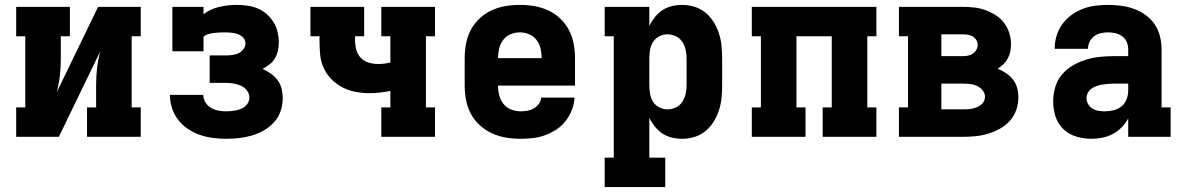

<svg xmlns="http://www.w3.org/2000/svg" viewBox="-20 -558 4840 783"><path d="M46 0V-120H83V-410H46V-530H265V-410H228V-318Q228 -283 224 -248.5Q220 -214 211 -181L380 -530H554V-410H517V-120H554V0H335V-120H372V-212Q372 -247 376 -281.5Q380 -316 389 -349L220 0Z M902 8Q875 8 848 4.5Q821 1 795 -8Q769 -17 746 -32.5Q723 -48 706.5 -69.5Q690 -91 681.5 -117.5Q673 -144 673 -171H809Q809 -155 817.5 -141Q826 -127 840 -118.5Q854 -110 870 -107Q886 -104 902 -104Q913 -104 923 -105Q933 -106 943 -108Q953 -110 962.5 -114Q972 -118 980 -124.5Q988 -131 992.5 -140.5Q997 -150 997 -160Q997 -176 987 -189Q977 -202 962.5 -208.5Q948 -215 932 -217.5Q916 -220 900 -220H835V-332H900Q913 -332 926.5 -333.5Q940 -335 952 -340.5Q964 -346 972.5 -357Q981 -368 981 -381Q981 -390 976.5 -398Q972 -406 965 -411Q958 -416 949.5 -419Q941 -422 932 -423.5Q923 -425 914.5 -425.5Q906 -426 897 -426Q886 -426 874.5 -425.5Q863 -425 852 -423.5Q841 -422 830 -419Q819 -416 810 -409V-349H683V-530H810V-500Q824 -511 840.5 -518.5Q857 -526 874.5 -530Q892 -534 909.5 -536Q927 -538 945 -538Q967 -538 989 -535Q1011 -532 1031 -523.5Q1051 -515 1067.5 -500.5Q1084 -486 1095.5 -467.5Q1107 -449 1112 -427.5Q1117 -406 1117 -385Q1117 -368 1113.5 -351.5Q1110 -335 1101.5 -320.5Q1093 -306 1079.5 -295.5Q1066 -285 1051 -277Q1069 -269 1085 -257.5Q1101 -246 1112.5 -230.5Q1124 -215 1128.5 -196Q1133 -177 1133 -158Q1133 -131 1124.5 -105.5Q1116 -80 1098 -60Q1080 -40 1056.5 -26.5Q1033 -13 1007.5 -5.5Q982 2 955.5 5Q929 8 902 8Z M1535 0V-120H1572V-187Q1550 -183 1529 -180.5Q1508 -178 1486 -178Q1458 -178 1429.5 -183.5Q1401 -189 1376 -202Q1351 -215 1331 -235.5Q1311 -256 1299.5 -282Q1288 -308 1285.5 -336.5Q1283 -365 1283 -394V-410H1246V-530H1465V-410H1428V-394Q1428 -374 1433 -355Q1438 -336 1451.5 -322Q1465 -308 1484 -302.5Q1503 -297 1523 -297Q1535 -297 1547 -298.5Q1559 -300 1572 -303V-410H1535V-530H1754V-410H1717V-120H1754V0Z M2103 8Q2073 8 2043 3Q2013 -2 1986 -14.5Q1959 -27 1936.5 -47.5Q1914 -68 1900 -94.5Q1886 -121 1880.5 -150.5Q1875 -180 1875 -210V-320Q1875 -350 1880.5 -379.5Q1886 -409 1899.5 -435Q1913 -461 1935 -482Q1957 -503 1984 -515.5Q2011 -528 2040.5 -533Q2070 -538 2100 -538Q2130 -538 2159.5 -533Q2189 -528 2216 -515.5Q2243 -503 2265 -482Q2287 -461 2300.5 -435Q2314 -409 2319.5 -379.5Q2325 -350 2325 -320V-209H2011Q2011 -189 2016 -169.5Q2021 -150 2033 -134.5Q2045 -119 2064 -111.5Q2083 -104 2103 -104Q2117 -104 2131 -106.5Q2145 -109 2157 -116Q2169 -123 2177.5 -134.5Q2186 -146 2187 -160H2323Q2322 -135 2312.5 -110.5Q2303 -86 2287.5 -65.5Q2272 -45 2250 -30.5Q2228 -16 2204 -7Q2180 2 2154.5 5Q2129 8 2103 8ZM2011 -321H2189Q2189 -341 2184.5 -360Q2180 -379 2168.5 -394.5Q2157 -410 2138.5 -418Q2120 -426 2100 -426Q2080 -426 2061.5 -418Q2043 -410 2031.5 -394.5Q2020 -379 2015.5 -359.5Q2011 -340 2011 -321Z M2446 205V85H2483V-410H2446V-530H2628V-452Q2637 -471 2650.5 -488Q2664 -505 2681.5 -516.5Q2699 -528 2719.5 -533Q2740 -538 2762 -538Q2787 -538 2812 -530.5Q2837 -523 2857 -506.5Q2877 -490 2890.5 -468Q2904 -446 2912 -421.5Q2920 -397 2922.5 -371.5Q2925 -346 2925 -320V-210Q2925 -184 2922.5 -158.5Q2920 -133 2912 -108.5Q2904 -84 2890.5 -62Q2877 -40 2857 -23.5Q2837 -7 2812 0.5Q2787 8 2762 8Q2740 8 2719.5 3Q2699 -2 2681.5 -13.5Q2664 -25 2650.5 -42Q2637 -59 2628 -78V85H2693V205ZM2701 -112Q2719 -112 2735.5 -119.5Q2752 -127 2762 -142Q2772 -157 2776 -174.5Q2780 -192 2780 -210V-320Q2780 -338 2776 -355.5Q2772 -373 2762 -388Q2752 -403 2735.5 -410.5Q2719 -418 2701 -418Q2684 -418 2668 -409.5Q2652 -401 2643 -386.5Q2634 -372 2631 -354.5Q2628 -337 2628 -320V-210Q2628 -193 2631 -175.5Q2634 -158 2643 -143.5Q2652 -129 2668 -120.5Q2684 -112 2701 -112Z M3046 0V-120H3083V-410H3046V-530H3554V-410H3517V-120H3554V0H3335V-120H3372V-410H3228V-120H3265V0Z M3646 0V-120H3683V-410H3646V-530H3906Q3929 -530 3952.5 -527.5Q3976 -525 3998 -517Q4020 -509 4040 -496.5Q4060 -484 4074.5 -465Q4089 -446 4096 -423Q4103 -400 4103 -377Q4103 -362 4100 -347.5Q4097 -333 4090 -320Q4083 -307 4072.5 -296.5Q4062 -286 4049 -278Q4067 -270 4083 -259.5Q4099 -249 4111 -233.5Q4123 -218 4128 -199.5Q4133 -181 4133 -161Q4133 -135 4124.5 -110Q4116 -85 4098.5 -65.5Q4081 -46 4057.5 -33Q4034 -20 4009 -12.5Q3984 -5 3958 -2.5Q3932 0 3906 0ZM3819 -329H3906Q3916 -329 3927 -331Q3938 -333 3947 -339Q3956 -345 3961.5 -354.5Q3967 -364 3967 -375Q3967 -385 3961.5 -394.5Q3956 -404 3946.5 -409.5Q3937 -415 3926.5 -416.5Q3916 -418 3906 -418H3819ZM3819 -112H3906Q3915 -112 3925 -112.5Q3935 -113 3944.5 -115Q3954 -117 3963 -120.5Q3972 -124 3980 -130Q3988 -136 3992.5 -145Q3997 -154 3997 -163Q3997 -178 3987 -190Q3977 -202 3963.5 -208Q3950 -214 3935 -215.5Q3920 -217 3906 -217H3819Z M4431 8Q4400 8 4369.5 -1Q4339 -10 4316.5 -31.5Q4294 -53 4284.5 -83Q4275 -113 4275 -144Q4275 -173 4283 -201.5Q4291 -230 4309.5 -252.5Q4328 -275 4353.5 -290Q4379 -305 4407 -314Q4435 -323 4464 -326Q4493 -329 4522 -329H4581V-357Q4581 -372 4575 -386.5Q4569 -401 4556.5 -410Q4544 -419 4529 -422.5Q4514 -426 4498 -426Q4483 -426 4468.5 -422.5Q4454 -419 4442 -410Q4430 -401 4423.5 -387.5Q4417 -374 4417 -359H4281Q4281 -385 4288.5 -411Q4296 -437 4311.5 -458.5Q4327 -480 4348.5 -496Q4370 -512 4394.5 -521.5Q4419 -531 4445.5 -534.5Q4472 -538 4498 -538Q4525 -538 4552 -534.5Q4579 -531 4604 -522Q4629 -513 4651.5 -497Q4674 -481 4689 -458.5Q4704 -436 4710.5 -410Q4717 -384 4717 -357V-120H4754V0H4581V-75Q4570 -55 4554 -38.5Q4538 -22 4518 -11.5Q4498 -1 4475.5 3.5Q4453 8 4431 8ZM4486 -104Q4504 -104 4522 -108.5Q4540 -113 4554 -124.5Q4568 -136 4574.5 -153.5Q4581 -171 4581 -189V-217H4522Q4510 -217 4498.5 -216Q4487 -215 4475.5 -213Q4464 -211 4453 -207.5Q4442 -204 4432.5 -197.5Q4423 -191 4417 -180.5Q4411 -170 4411 -159Q4411 -145 4417.5 -133.5Q4424 -122 4435.5 -115Q4447 -108 4460 -106Q4473 -104 4486 -104Z"/></svg>

Font: Iosevka Curly Slab HvEx
Style: Regular
Weight: 900
Width: 7
Monospace: yes
Designer: Belleve Invis
Foundry: Belleve Invis
Version: Version 11.1.0; ttfautohint (v1.8.3)